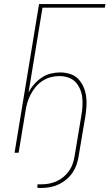

<svg xmlns="http://www.w3.org/2000/svg" viewBox="-20 -755 541 949"><path d="M165 174V156H185Q204 156 223 152.5Q242 149 260.5 140.5Q279 132 295 118.5Q311 105 322.5 88Q334 71 340 52.5Q346 34 349 15L382 -183Q386 -206 387.5 -228.5Q389 -251 386.5 -273Q384 -295 375.5 -315Q367 -335 352.5 -350Q338 -365 317 -372Q296 -379 273 -379Q252 -379 231 -373.5Q210 -368 190.5 -355.5Q171 -343 156.5 -325.5Q142 -308 131.5 -288Q121 -268 115 -247Q109 -226 106 -205L72 0H52L173 -735H501L498 -717H190L121 -297Q131 -318 148 -337.5Q165 -357 185.5 -371Q206 -385 230 -391Q254 -397 277 -397Q302 -397 326 -389.5Q350 -382 366 -365.5Q382 -349 392 -327Q402 -305 405.5 -280.5Q409 -256 407.5 -231Q406 -206 402 -181L369 15Q366 36 359 57Q352 78 339.5 97Q327 116 308.5 131.5Q290 147 269.5 156.5Q249 166 227.5 170Q206 174 185 174Z"/></svg>

Font: Iosevka Term Curly Th Obl
Style: Regular
Weight: 100
Italic angle: -9°
Designer: Belleve Invis
Foundry: Belleve Invis
Version: Version 32.3.0